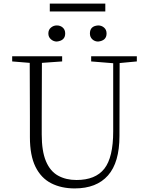

<svg xmlns="http://www.w3.org/2000/svg" viewBox="-20 -1037 828 1072"><path d="M297 -805Q279 -805 264.5 -817.5Q250 -830 250 -850Q250 -871 264.5 -883Q279 -895 297 -895Q317 -895 330.5 -883Q344 -871 344 -850Q344 -810 297 -805ZM528 -805Q509 -805 495.5 -817.5Q482 -830 482 -850Q482 -892 528 -895Q547 -895 561 -883Q575 -871 575 -850Q575 -810 528 -805ZM258 -973V-1017H568V-973ZM489 -694V-723H744V-694L648 -685L647 -278Q647 -130 583 -57.5Q519 15 397 15Q322 15 265.5 -14Q209 -43 178 -106Q147 -169 147 -271V-387Q147 -539 146 -686L48 -694V-723H327V-694L214 -686Q213 -540 213 -387V-286Q213 -193 236.5 -137Q260 -81 304 -56.5Q348 -32 407 -32Q513 -32 562.5 -95Q612 -158 612 -303V-684Z"/></svg>

Font: Minh Nguyen ExtraLight
Style: Regular
Weight: 250
Designer: Ryoko NISHIZUKA 西塚涼子 (kana & ideographs); Frank Grießhammer (Latin, Greek & Cyrillic); Wenlong ZHANG 张文龙 (bopomofo); San
Foundry: Adobe
Version: Version 1.100;July 7, 2023;FontCreator 14.0.0.2814 64-bit